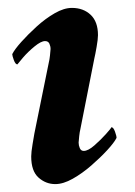

<svg xmlns="http://www.w3.org/2000/svg" viewBox="-20 -458 342 486"><path d="M104 -302Q105 -305 106.5 -317.5Q108 -330 108 -334Q108 -341 105 -347.5Q102 -354 94 -354Q84 -354 67.5 -340.5Q51 -327 38.5 -312.5Q26 -298 24 -295Q19 -295 15 -306Q11 -317 11 -321Q17 -333 34 -352Q51 -371 73 -391Q95 -411 118.5 -424.5Q142 -438 162 -438Q191 -438 209.5 -420.5Q228 -403 228 -369Q228 -359 224.5 -339Q221 -319 219 -311L183 -129Q182 -126 180.5 -113.5Q179 -101 179 -97Q179 -90 182 -83Q185 -76 192 -76Q203 -76 219 -90Q235 -104 248 -118.5Q261 -133 262 -136Q267 -136 271 -125Q275 -114 275 -109Q269 -97 251.5 -78Q234 -59 211 -39Q188 -19 164 -5.5Q140 8 120 8Q96 8 77.5 -8.5Q59 -25 59 -62Q59 -73 62.5 -93.5Q66 -114 67 -120Z"/></svg>

Font: Amiri
Style: Bold Italic
Weight: 700
Italic angle: 10°
Designer: Khaled Hosny
Version: Version 0.113